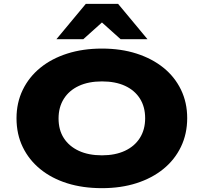

<svg xmlns="http://www.w3.org/2000/svg" viewBox="-20 -969 1061 1000"><path d="M511 11Q411 11 330 -14.5Q249 -40 190 -88Q131 -136 98.5 -203Q66 -270 66 -353Q66 -434 98.5 -501Q131 -568 190 -616Q249 -664 330.5 -690Q412 -716 511 -716Q610 -716 691 -690Q772 -664 831 -616.5Q890 -569 922.5 -502Q955 -435 955 -354Q955 -272 922.5 -204.5Q890 -137 831 -89Q772 -41 691 -15Q610 11 511 11ZM511 -160Q580 -160 630.5 -183.5Q681 -207 708.5 -250.5Q736 -294 736 -353Q736 -413 708.5 -456Q681 -499 631 -522Q581 -545 511 -545Q441 -545 390.5 -521.5Q340 -498 312.5 -454.5Q285 -411 285 -352Q285 -292 312.5 -249.5Q340 -207 390.5 -183.5Q441 -160 511 -160ZM274 -765 427 -949H595L748 -765H608L511 -852L414 -765Z"/></svg>

Font: Nunito Sans 10pt Expanded Black
Style: Regular
Weight: 900
Width: 7
Designer: Vernon Adams
Foundry: Vernon Adams
Version: Version 3.101;gftools[0.9.27]